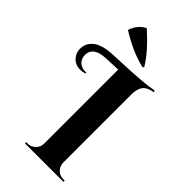

<svg xmlns="http://www.w3.org/2000/svg" viewBox="-330 -1003 1071 1071"><g transform="rotate(45 206.0 -467.5)"><path d="M282 -771 275 -764Q175 -788 71 -854Q90 -911 138 -935Q240 -844 282 -771ZM403 -10H416V0H112V-10H125Q151 -10 169.5 -28.5Q188 -47 189 -73V-659L94 -655Q0 -650 0 -585Q0 -557 18.5 -539Q37 -521 70 -521Q73 -521 76 -521V-515Q56 -508 42 -508Q-3 -508 -27 -540Q-44 -562 -44 -590Q-44 -634 -9.5 -662.5Q25 -691 97 -696Q110 -697 181 -700Q343 -706 416 -720L418 -710Q375 -703 357.5 -681Q340 -659 339 -616V-73Q340 -47 358.5 -28.5Q377 -10 403 -10Z"/></g></svg>

Font: Cinzel Decorative
Style: Bold
Weight: 700
Version: Version 1.002;PS 001.002;hotconv 1.0.56;makeotf.lib2.0.21325